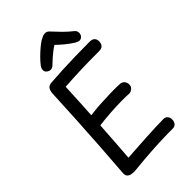

<svg xmlns="http://www.w3.org/2000/svg" viewBox="-302 -1117 1231 1231"><g transform="rotate(-45 314.0 -501.5)"><path d="M147 15Q136 15 121.5 13Q107 11 96.5 2Q86 -7 86 -27Q95 -139 102.5 -254.5Q110 -370 116.5 -485.5Q123 -601 128 -713Q130 -737 140.5 -750.5Q151 -764 177 -765Q229 -769 284 -771.5Q339 -774 400 -775.5Q461 -777 530 -777Q555 -777 565.5 -765.5Q576 -754 576 -736Q576 -716 565.5 -703.5Q555 -691 530 -691Q482 -691 440.5 -690.5Q399 -690 361.5 -688.5Q324 -687 289 -685.5Q254 -684 218 -681Q216 -642 214 -600Q212 -558 210 -516.5Q208 -475 205 -436Q249 -442 299.5 -445Q350 -448 397 -449Q444 -450 475 -448Q492 -448 504 -436.5Q516 -425 517 -406Q518 -386 504.5 -374Q491 -362 475 -362Q450 -364 404.5 -363.5Q359 -363 305.5 -359.5Q252 -356 200 -349Q196 -281 191 -211.5Q186 -142 181 -75Q216 -77 258.5 -80Q301 -83 347 -85.5Q393 -88 436 -90Q479 -92 513 -92Q533 -92 543 -80Q553 -68 553 -51Q553 -32 543 -19Q533 -6 513 -6Q493 -6 472.5 -6Q452 -6 432 -5Q385 -4 337 -1Q289 2 241.5 6Q194 10 147 15ZM257 -840Q244 -827 229 -826Q214 -825 199 -838Q189 -848 190 -862.5Q191 -877 201 -890Q217 -911 238.5 -932.5Q260 -954 282 -972.5Q304 -991 320 -1001Q334 -1009 345 -1013.5Q356 -1018 366 -1018Q377 -1018 385.5 -1013Q394 -1008 401 -999Q423 -975 450 -947.5Q477 -920 511 -893Q523 -883 524 -866.5Q525 -850 514 -838Q503 -827 490.5 -827.5Q478 -828 458 -840Q432 -857 405.5 -878.5Q379 -900 357 -922Q342 -913 324 -899Q306 -885 289 -870Q272 -855 257 -840Z"/></g></svg>

Font: Playpen Sans Hebrew
Style: Regular
Weight: 400
Designer: Tom Grace, Laura Meseguer, Veronika Burian, José Scaglione
Foundry: TypeTogether
Version: Version 2.000